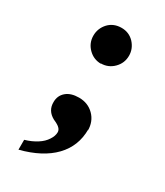

<svg xmlns="http://www.w3.org/2000/svg" viewBox="-160 -539 654 759"><g transform="rotate(30 166.5 -159.5)"><path d="M164 -307 166 -306Q132 -306 108 -330Q84 -354 84 -388Q84 -421 107 -446Q130 -470 166 -470Q200 -470 223 -446Q246 -421 246 -389Q246 -355 222 -331Q198 -307 164 -307ZM253 -51 252 -56Q252 20 201 73Q150 126 53 151V106Q84 97 107 82Q129 68 141 49Q153 31 153 14Q153 4 145 -4Q138 -12 115 -22Q78 -42 79 -82Q79 -111 100 -129Q121 -147 158 -147Q199 -147 226 -120Q253 -93 253 -51Z"/></g></svg>

Font: Libra Serif Modern
Style: Bold
Weight: 700
Designer: Stefan Peev, Context Ltd
Foundry: Ascender Corporation
Version: Version 1.000